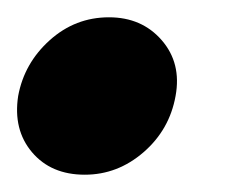

<svg xmlns="http://www.w3.org/2000/svg" viewBox="-30 -183 270 222"><path d="M68 19Q29 19 7 -7Q-15 -33 -9 -72Q-2 -110 27.5 -136.5Q57 -163 96 -163Q134 -163 157 -136.5Q180 -110 173 -72Q166 -33 136 -7Q106 19 68 19Z"/></svg>

Font: Winky Sans
Style: Bold Italic
Weight: 700
Italic angle: -8.97852°
Designer: Simon Atzbach
Foundry: typofactur
Version: Version 1.205